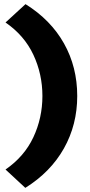

<svg xmlns="http://www.w3.org/2000/svg" viewBox="-20 -722 433 928"><path d="M102.3 186 6.7 97.3Q97.3 35 141.2 -58.5Q185 -152 185 -258Q185 -364 141.2 -457.5Q97.3 -551 6.7 -613.3L103.3 -702Q225.3 -626 289.3 -512Q353.3 -398 353.3 -258Q353.3 -119 288.8 -4.5Q224.3 110 102.3 186Z"/></svg>

Font: Lexend Medium
Style: Regular
Weight: 500
Designer: Bonnie Shaver-Troup, Thomas Jockin
Foundry: Lexend
Version: Version 1.005